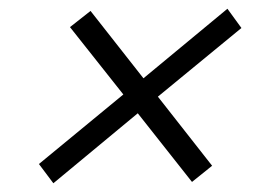

<svg xmlns="http://www.w3.org/2000/svg" viewBox="-20 -512 640 439"><path d="M69 -137 262 -296 140 -450 187 -487 308 -333 500 -492 532 -448 341 -291 465 -133 419 -96 295 -253 102 -93Z"/></svg>

Font: Radio Canada Light
Style: Italic
Weight: 300
Italic angle: -12°
Designer: Charles Daoud, Etienne Aubert Bonn, Alexandre Saumier Demers, Jacques Le Bailly
Foundry: Radio-Canada
Version: Version 2.104; ttfautohint (v1.8.4.7-5d5b);gftools[0.9.28.de